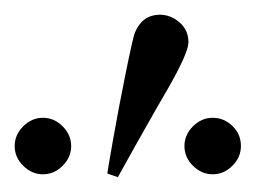

<svg xmlns="http://www.w3.org/2000/svg" viewBox="-34 -719 345 259"><path d="M-2.7 -495.4Q-14.2 -506.8 -14.2 -522Q-14.2 -537.1 -2.7 -548.6Q8.8 -560.1 23.9 -560.1Q39.1 -560.1 50.5 -548.6Q62 -537.1 62 -522Q62 -506.8 50.5 -495.4Q39.1 -483.9 23.9 -483.9Q8.8 -483.9 -2.7 -495.4ZM110.8 -484.9Q110.8 -486.8 118.4 -530Q126 -573.2 135.5 -620.1Q145 -667 147.9 -674.8Q157.7 -698.7 181.2 -699.2Q196.3 -699.2 208.3 -688.7Q220.2 -678.2 220.2 -662.1Q220.2 -647.9 192.9 -600.1Q188 -591.3 174.8 -568.8Q146 -518.1 125 -480ZM291 -522Q291 -506.8 279.5 -495.4Q268.1 -483.9 252.9 -483.9Q237.8 -483.9 226.3 -495.4Q214.8 -506.8 214.8 -522Q214.8 -537.1 226.3 -548.6Q237.8 -560.1 252.9 -560.1Q268.1 -560.1 279.5 -549.1Q291 -538.1 291 -522Z"/></svg>

Font: CMU Serif Upright Italic
Style: UprightItalic
Weight: 500
Version: Version 0.7.0